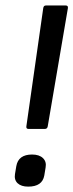

<svg xmlns="http://www.w3.org/2000/svg" viewBox="-20 -675 270 707"><path d="M85 -200.2Q75.7 -200.2 77.1 -210L139.2 -645Q140.6 -654.8 148.9 -654.8H222.2Q231.4 -654.8 230 -645L155.8 -210Q154.3 -200.2 145 -200.2ZM84 12.2Q58.1 12.2 44.9 -0.2Q31.7 -12.7 35.2 -34.2L40 -63Q47.4 -106 98.1 -106Q124.5 -106 138.2 -92.8Q151.9 -79.6 147.9 -58.1L143.1 -28.8Q135.7 12.2 84 12.2Z"/></svg>

Font: Sofia Sans
Style: Italic
Weight: 400
Italic angle: -9°
Designer: Botio Nikoltchev, Ani Petrova
Foundry: lettersoup
Version: Version 4.100